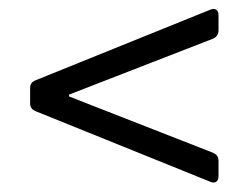

<svg xmlns="http://www.w3.org/2000/svg" viewBox="-20 -540 519 420"><path d="M57.6 -296.9 439.5 -142.6C450.2 -137.7 458 -142.6 458 -154.3V-188.5C458 -197.3 454.1 -202.1 445.3 -206.1L130.9 -329.1V-333L445.3 -455.1C453.1 -458 458 -464.8 458 -473.6V-506.8C458 -518.6 450.2 -523.4 439.5 -518.6L57.6 -364.3C48.8 -360.4 45.9 -355.5 45.9 -346.7V-314.5C45.9 -305.7 48.8 -300.8 57.6 -296.9Z"/></svg>

Font: Ed Sans Neue
Style: Italic
Weight: 400
Italic angle: -11°
Designer: Stephen Hutchings
Version: Version 1.004;PS 001.004;hotconv 1.0.88;makeotf.lib2.5.64775